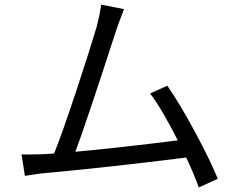

<svg xmlns="http://www.w3.org/2000/svg" viewBox="-20 -786 1040 840"><path d="M932.6 -3.9 849.6 34.2Q832 -16.6 794.9 -96.7Q433.6 -51.8 171.9 -28.3Q157.2 -27.3 127 -22.5Q96.7 -17.6 88.9 -16.6L74.2 -110.4Q106.4 -109.4 167 -111.3Q181.6 -112.3 216.8 -114.3Q253.9 -207 314.9 -392.1Q376 -577.1 403.3 -669.9Q416 -719.7 422.9 -765.6L522.5 -746.1Q494.1 -671.9 488.3 -653.3Q354.5 -240.2 309.6 -122.1Q502 -139.6 757.8 -171.9Q686.5 -312.5 636.7 -377L711.9 -411.1Q764.6 -335.9 833 -209Q901.4 -82 932.6 -3.9Z"/></svg>

Font: Gen Shin Gothic Monospace Regular
Style: Regular
Weight: 400
Designer: [Source Han Sans]
Ryoko NISHIZUKA  (kana & ideographs); Paul D. Hunt (Latin, Greek & Cyrillic); Wenlong ZHANG  (bopomofo
Version: Version 1.002.20150607